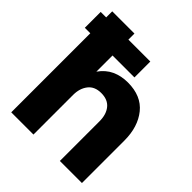

<svg xmlns="http://www.w3.org/2000/svg" viewBox="-204 -821 941 941"><g transform="rotate(45 266.5 -350.0)"><path d="M29 0V-548H-9V-658H29V-700H183V-658H335V-548H183V-436Q210 -474 247 -491Q284 -508 330 -508Q423 -508 471 -448.5Q519 -389 519 -294V0H366V-275Q366 -322 343 -350.5Q320 -379 274 -379Q229 -379 206 -349.5Q183 -320 183 -275V0Z"/></g></svg>

Font: Rethink Sans ExtraBold
Style: Regular
Weight: 800
Designer: The Rethink Sans project authors (Hans Thiessen). DM Sans designed by Colophon Foundry.
Foundry: Rethink Communications LLC
Version: Version 1.001